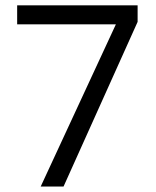

<svg xmlns="http://www.w3.org/2000/svg" viewBox="-20 -685 573 705"><path d="M43 -595.6V-665.3H485.3V-604.7L213.3 0H129.4L405.5 -595.6Z"/></svg>

Font: Khula
Style: Regular
Weight: 400
Designer: Erin McLaughlin, Steve Matteson
Version: Version 1.000;PS 1.0;hotconv 1.0.72;makeotf.lib2.5.5900; ttf